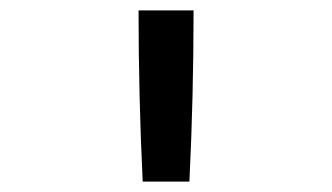

<svg xmlns="http://www.w3.org/2000/svg" viewBox="-20 -792 640 370"><path d="M255 -442Q251 -524 249 -606.5Q247 -689 247 -772H353Q353 -689 351 -606.5Q349 -524 345 -442Z"/></svg>

Font: Iosevka Fixed Medium Extended
Style: Regular
Weight: 500
Width: 7
Monospace: yes
Designer: Belleve Invis
Foundry: Belleve Invis
Version: Version 24.1.1; ttfautohint (v1.8.4)